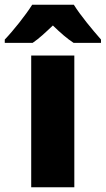

<svg xmlns="http://www.w3.org/2000/svg" viewBox="-70 -786 444 806"><path d="M240 -766H65C39 -724 -16 -655 -50 -620V-606H67C95 -625 119 -648 152 -679C184 -648 210 -625 239 -606H354V-620C318 -661 268 -721 240 -766ZM242 0V-553H61V0Z"/></svg>

Font: Noto Sans Thai SemCond Blk
Style: Regular
Weight: 900
Width: 4
Designer: Monotype Design Team
Foundry: Monotype Imaging Inc.
Version: Version 2.002